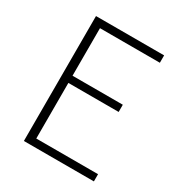

<svg xmlns="http://www.w3.org/2000/svg" viewBox="-171 -848 910 969"><g transform="rotate(30 283.5 -364.0)"><path d="M108 0V-728H505V-685H156V-408H449V-366H156V-42H516V0Z"/></g></svg>

Font: Noto Sans SC ExtraLight
Style: Regular
Weight: 250
Designer: Ryoko NISHIZUKA 西塚涼子 (kana, bopomofo & ideographs); Paul D. Hunt (Latin, Greek & Cyrillic); Sandoll Communications 산돌커뮤니
Foundry: Adobe
Version: Version 2.004-H2;hotconv 1.0.118;makeotfexe 2.5.65603